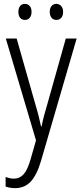

<svg xmlns="http://www.w3.org/2000/svg" viewBox="-20 -731 421 992"><path d="M10 -532H66L163 -191Q175 -151 181 -126Q187 -101 192 -78H195Q200 -105 207.5 -133Q215 -161 224 -191L320 -532H376L192 100Q170 174 138.5 207.5Q107 241 58 241Q45 241 33 239Q21 237 9 233V183Q19 187 30 189.5Q41 192 52 192Q81 192 101.5 170Q122 148 138 92L166 -6ZM75 -670Q75 -689 84 -700Q93 -711 109 -711Q124 -711 133.5 -700Q143 -689 143 -670Q143 -650 133.5 -639Q124 -628 109 -628Q93 -628 84 -639Q75 -650 75 -670ZM237 -670Q237 -689 246.5 -700Q256 -711 271 -711Q286 -711 296 -700Q306 -689 306 -670Q306 -650 296.5 -639Q287 -628 271 -628Q256 -628 246.5 -639Q237 -650 237 -670Z"/></svg>

Font: Noto Sans Telugu Condensed Light
Style: Regular
Weight: 300
Width: 3
Designer: Jelle Bosma - Monotype Design Team
Foundry: Monotype Imaging Inc.
Version: Version 2.005; ttfautohint (v1.8.4.7-5d5b)